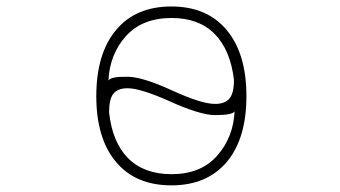

<svg xmlns="http://www.w3.org/2000/svg" viewBox="-20 -555 1040 587"><path d="M673.8 -60.5Q613.3 11.7 503.9 11.7Q394.5 11.7 334.5 -60.1Q274.4 -131.8 274.4 -261.2Q274.4 -390.6 334.5 -462.9Q394.5 -535.2 503.9 -535.2Q613.3 -535.2 673.3 -462.9Q733.4 -390.6 733.4 -261.2Q733.4 -131.8 673.8 -60.5ZM311.5 -308.6Q318.4 -321.3 370.1 -320.3Q416 -320.3 510.7 -276.4Q596.7 -237.3 637.7 -237.3Q668 -237.3 681.6 -253.9Q695.3 -270.5 695.3 -310.5Q684.6 -402.3 636.2 -451.2Q587.9 -500 504.9 -500Q415 -500 365.2 -444.8Q315.4 -389.6 311.5 -308.6ZM313.5 -211.9Q323.2 -120.1 371.6 -71.3Q419.9 -22.5 504.9 -22.5Q593.8 -22.5 643.6 -78.6Q693.4 -134.8 697.3 -214.8Q691.4 -203.1 637.7 -203.1Q591.8 -203.1 497.1 -246.1Q409.2 -285.2 370.1 -285.2Q339.8 -285.2 326.7 -268.6Q313.5 -252 313.5 -211.9Z"/></svg>

Font: Gen Shin Gothic Monospace ExtraLight
Style: Regular
Weight: 200
Designer: [Source Han Sans]
Ryoko NISHIZUKA  (kana & ideographs); Paul D. Hunt (Latin, Greek & Cyrillic); Wenlong ZHANG  (bopomofo
Version: Version 1.002.20150607